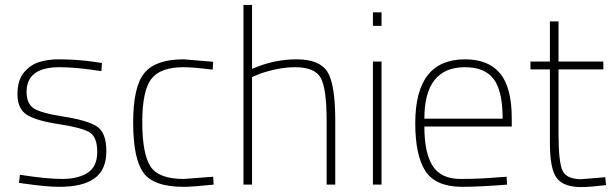

<svg xmlns="http://www.w3.org/2000/svg" viewBox="-20 -750 2488 780"><path d="M222 -477Q88 -477 88 -377Q88 -330 116 -310.5Q144 -291 240 -276Q336 -261 374 -236Q412 -211 412 -135.5Q412 -60 364 -25.5Q316 9 222 9Q171 9 86 -3L57 -7L61 -40Q169 -23 233 -23Q297 -23 336 -48Q375 -73 375 -133Q375 -193 344.5 -212Q314 -231 219.5 -245.5Q125 -260 88 -284.5Q51 -309 51 -367Q51 -425 78 -456.5Q105 -488 141 -498.5Q177 -509 216 -509Q297 -509 368 -498L394 -494L392 -461Q290 -477 222 -477Z M726 -477Q631 -477 594.5 -429Q558 -381 558 -253.5Q558 -126 591 -74.5Q624 -23 726 -23L846 -32L848 0Q764 9 726 9Q604 9 562.5 -48.5Q521 -106 521 -252.5Q521 -399 567 -454Q613 -509 726 -509L846 -499L844 -467Q764 -477 726 -477Z M1004 0H969V-730H1004V-470Q1092 -509 1185 -509Q1278 -509 1310 -458.5Q1342 -408 1342 -260V0H1307V-258Q1307 -390 1283 -433.5Q1259 -477 1178 -477Q1138 -477 1094.5 -467Q1051 -457 1028 -447L1004 -437Z M1495 0V-500H1530V0ZM1495 -645V-700H1530V-645Z M2008 -30 2038 -32 2040 0Q1928 9 1855 9Q1749 8 1708 -55.5Q1667 -119 1667 -250Q1667 -509 1869 -509Q1964 -509 2011.5 -452Q2059 -395 2059 -269V-236H1704Q1704 -128 1738 -75.5Q1772 -23 1851 -23Q1930 -23 2008 -30ZM1704 -268H2022Q2022 -381 1985.5 -429Q1949 -477 1869 -477Q1704 -477 1704 -268Z M2431 -468H2249V-206Q2249 -91 2265.5 -56.5Q2282 -22 2341 -22L2439 -30L2442 2Q2376 10 2341 10Q2270 10 2242 -26.5Q2214 -63 2214 -168V-468H2135V-500H2214V-663H2249V-500H2431Z"/></svg>

Font: Titillium Web[RUS by Daymarius]
Style: Regular
Weight: 200
Designer: Cyrillization by Daymarius
Foundry: Cyrillization by Daymarius
Version: Version 1.002 September 11, 2018